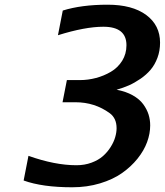

<svg xmlns="http://www.w3.org/2000/svg" viewBox="-20 -771 701 817"><path d="M661.1 -589.4Q661.1 -554.7 649.9 -524.9Q638.7 -495.1 620.8 -474.1Q603 -453.1 577.9 -435.8Q552.7 -418.5 528.3 -407.7Q503.9 -397 476.1 -389.2Q515.6 -381.8 544.7 -365.5Q573.7 -349.1 589.4 -327.6Q605 -306.2 612.1 -283.9Q619.1 -261.7 619.1 -237.3Q619.1 -202.6 606 -166.5Q592.8 -130.4 565.2 -95.9Q537.6 -61.5 499 -34.4Q460.4 -7.3 405.5 9.3Q350.6 25.9 287.1 25.9Q160.2 25.9 80.6 -2.9L101.1 -107.9Q213.4 -67.9 305.2 -67.9Q340.3 -67.9 369.6 -78.9Q398.9 -89.8 418.2 -106.9Q437.5 -124 450.9 -145.5Q464.4 -167 470.2 -187.3Q476.1 -207.5 476.1 -225.6Q476.1 -267.6 447.3 -289.1Q383.3 -335.9 301.3 -335.9H246.1L264.6 -430.2H319.8Q354.5 -430.2 388.4 -439.2Q422.4 -448.2 451.9 -465.6Q481.4 -482.9 499.8 -512.2Q518.1 -541.5 518.1 -578.6Q518.1 -657.2 419.9 -657.2Q341.8 -657.2 226.6 -621.1L247.1 -726.1Q326.7 -751 438 -751Q543 -751 602.1 -707.3Q661.1 -663.6 661.1 -589.4Z"/></svg>

Font: Aurulent Sans
Style: BoldItalic
Weight: 700
Italic angle: -11°
Version: Version 2007.05.04